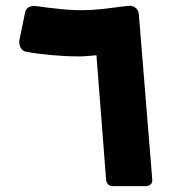

<svg xmlns="http://www.w3.org/2000/svg" viewBox="-20 -632 610 657"><path d="M366 5Q356 5 350 -1Q344 -7 343 -18L310 -443Q298 -442 282.5 -440.5Q267 -439 249 -439Q205 -439 155.5 -443.5Q106 -448 69 -455Q56 -458 50.5 -469Q45 -480 46 -493L66 -590Q69 -603 79.5 -608Q90 -613 105 -611Q155 -604 191 -600.5Q227 -597 258 -597Q292 -597 328.5 -601Q365 -605 419 -612Q433 -614 443.5 -605.5Q454 -597 455 -584L501 -18Q502 -7 495.5 -1Q489 5 479 5Z"/></svg>

Font: Rubik ExtraBold
Style: Italic
Weight: 800
Italic angle: -12°
Designer: Hubert and Fischer
Foundry: Hubert and Fischer
Version: Version 2.300;gftools[0.9.30]